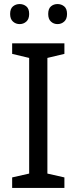

<svg xmlns="http://www.w3.org/2000/svg" viewBox="-20 -928 379 948"><path d="M298 0H40V-52L124 -71V-642L40 -662V-714H298V-662L214 -642V-71L298 -52ZM30 -859Q30 -885 44 -896.5Q58 -908 77 -908Q96 -908 110 -896.5Q124 -885 124 -859Q124 -834 110 -821.5Q96 -809 77 -809Q58 -809 44 -821.5Q30 -834 30 -859ZM218 -859Q218 -885 231.5 -896.5Q245 -908 264 -908Q283 -908 297 -896.5Q311 -885 311 -859Q311 -834 297 -821.5Q283 -809 264 -809Q245 -809 231.5 -821.5Q218 -834 218 -859Z"/></svg>

Font: Noto Sans Sora Sompeng
Style: Regular
Weight: 400
Designer: Monotype Design Team. David Williams.
Foundry: Monotype Imaging Inc.
Version: Version 2.101